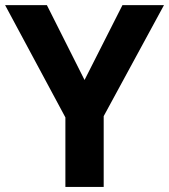

<svg xmlns="http://www.w3.org/2000/svg" viewBox="-20 -734 664 754"><path d="M164.1 -713.9H0L236.8 -272.9V0H387.2V-277.8L624 -713.9H460.9L312 -419.9Z"/></svg>

Font: Samim
Style: Bold
Weight: 700
Foundry: DejaVu fonts team - Redesigned by Saber Rastikerdar
Version: Version 4.0.5